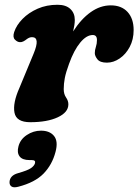

<svg xmlns="http://www.w3.org/2000/svg" viewBox="-20 -501 581 806"><path d="M63.5 -324Q52.5 -324.5 42.5 -334.8Q32.5 -345 39.5 -366.5Q49 -395.5 74.8 -421.8Q100.5 -448 138 -464.5Q175.5 -481 221.5 -481Q256.5 -481 275.2 -463.5Q294 -446 294 -417Q294 -406.5 292 -394.5Q290 -382.5 287 -369Q320.5 -421.5 360.8 -450Q401 -478.5 445 -478.5Q490 -478.5 515.5 -450.8Q541 -423 541 -375Q541 -335 524.5 -304Q508 -273 482.2 -255.5Q456.5 -238 429 -238Q400 -238 389 -252Q378 -266 378 -278Q378 -291 382.5 -304.2Q387 -317.5 387 -333Q387 -354 369.5 -354Q343 -354 316.8 -322.2Q290.5 -290.5 270 -233.5Q256.5 -197 252 -173Q247.5 -149 247.5 -127Q247.5 -106 257.2 -92Q267 -78 267 -63Q267 -29.5 222.8 -8.8Q178.5 12 107 12Q48.5 12 40.8 -28Q33 -68 61.5 -132L121 -275.5Q150 -345 114.5 -345Q103 -345 91.5 -336Q85.5 -331 78 -327.2Q70.5 -323.5 63.5 -324ZM104 171Q73.5 171 62 155.2Q50.5 139.5 57.5 113.5Q65 84 92.5 65.8Q120 47.5 152 47.5Q189 47.5 207 70Q225 92.5 213 137Q199 190.5 162.8 227.8Q126.5 265 56.5 283Q37.5 288 28.5 282Q19.5 276 20 263Q21.5 235.5 55.5 226Q96 214.5 110 204.8Q124 195 127 184Q130.5 171 113.5 171Z"/></svg>

Font: Fraunces 9pt S100
Style: Bold Italic
Weight: 700
Italic angle: -16°
Version: Version 1.000; ttfautohint (v1.8.3)